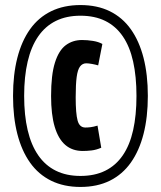

<svg xmlns="http://www.w3.org/2000/svg" viewBox="-20 -730 637 760"><path d="M298.4 -33.6Q355 -33.6 396.8 -54.3Q438.6 -75 466.2 -115.4Q493.8 -155.8 507 -214.8Q520.2 -273.8 520.2 -350.4Q520.2 -427 507 -486.3Q493.8 -545.6 466.2 -586Q438.6 -626.4 396.8 -647.1Q355 -667.8 298.4 -667.8Q242.8 -667.8 201 -647.1Q159.2 -626.4 131.3 -586Q103.4 -545.6 89.5 -486.3Q75.6 -427 75.6 -350.4Q75.6 -273.8 89.5 -214.8Q103.4 -155.8 131.3 -115.4Q159.2 -75 201 -54.3Q242.8 -33.6 298.4 -33.6ZM298.4 -710Q364.8 -710 414.7 -685.5Q464.6 -661 497.9 -614.2Q531.2 -567.4 548.2 -500.9Q565.2 -434.4 565.2 -350.4Q565.2 -266.4 548.2 -199.9Q531.2 -133.4 497.9 -86.4Q464.6 -39.4 414.7 -14.7Q364.8 10 298.4 10Q232.6 10 182.4 -14.7Q132.2 -39.4 98.9 -86.4Q65.6 -133.4 48.6 -199.9Q31.6 -266.4 31.6 -350.4Q31.6 -434.4 48.6 -500.9Q65.6 -567.4 98.9 -614.2Q132.2 -661 182.4 -685.5Q232.6 -710 298.4 -710ZM182.2 -350Q182.2 -433.8 197.5 -482.2Q212.8 -530.6 240.3 -551.1Q267.8 -571.6 304.8 -571.6Q325.8 -571.6 347.8 -568.1Q369.8 -564.6 385.2 -556L368.6 -471.2Q358.8 -474.2 344.6 -476.8Q330.4 -479.4 321.6 -479.4Q306.4 -479.4 296.9 -466.9Q287.4 -454.4 283.5 -425.2Q279.6 -396 279.6 -344.8Q279.6 -280.2 287.2 -252.7Q294.8 -225.2 317.8 -225.2Q327.8 -225.2 339 -226.6Q350.2 -228 366 -232.8L380.8 -145.2Q361.2 -136.8 343 -134.6Q324.8 -132.4 307.6 -132.4Q266.2 -132.4 238.5 -156.3Q210.8 -180.2 196.5 -228.2Q182.2 -276.2 182.2 -350Z"/></svg>

Font: Georama ExtraCondensed Thin
Style: Regular
Weight: 100
Width: 2
Designer: Jean-Baptiste Levee
Foundry: Production Type
Version: Version 1.001